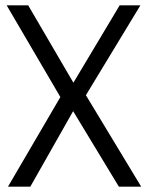

<svg xmlns="http://www.w3.org/2000/svg" viewBox="-20 -702 556 722"><path d="M511 0H427L255 -284L94 0H10L207 -337L5 -682H86L256 -391L430 -682H508L303 -344Z"/></svg>

Font: Didact Gothic
Style: Regular
Weight: 400
Designer: Daniel Johnson
Foundry: Daniel Johnson
Version: Version 2.101;PS 002.101;hotconv 1.0.88;makeotf.lib2.5.64775